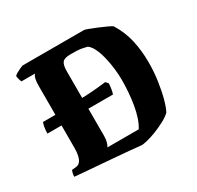

<svg xmlns="http://www.w3.org/2000/svg" viewBox="-153 -883 1088 1062"><g transform="rotate(-30 391.5 -352.5)"><path d="M286 -319 130 -313H43Q43 -334 46.5 -353.5Q50 -373 54 -381H130L286 -387Q336 -388 379 -391.5Q422 -395 462 -400L476 -384Q475 -362 471.5 -344.5Q468 -327 465 -319ZM460 3Q435 0 389 -4Q343 -8 289 -12.5Q235 -17 184 -21Q133 -25 97 -28Q61 -31 52 -32Q52 -44 55 -55.5Q58 -67 60 -71L89 -74Q104 -76 113.5 -87.5Q123 -99 128 -119.5Q133 -140 133 -169V-561Q133 -594 137 -609.5Q141 -625 145.5 -630Q150 -635 149 -635H63Q60 -640 56.5 -652.5Q53 -665 52 -675Q57 -681 69 -688Q81 -695 93.5 -700.5Q106 -706 112 -708H505Q510 -708 531 -700Q552 -692 579 -681Q606 -670 628 -659.5Q650 -649 657 -644Q695 -583 710 -516Q725 -449 725 -376Q725 -314 716.5 -256Q708 -198 695.5 -152.5Q683 -107 670 -84Q651 -66 620.5 -50Q590 -34 558 -21.5Q526 -9 499.5 -2.5Q473 4 460 3ZM292 -81H492Q507 -104 518 -137Q529 -170 535.5 -208.5Q542 -247 545 -287Q548 -327 548 -364Q548 -398 543.5 -437Q539 -476 530 -513Q521 -550 507.5 -578Q494 -606 476 -618Q457 -623 442 -625.5Q427 -628 410.5 -628.5Q394 -629 372 -629Q334 -629 321 -614Q308 -599 308 -558V-144Q308 -122 302.5 -104.5Q297 -87 292 -81Z"/></g></svg>

Font: Texturina Medium 12pt Black
Style: Regular
Weight: 900
Version: Version 1.002